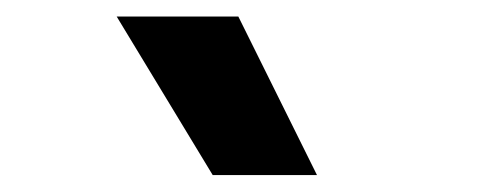

<svg xmlns="http://www.w3.org/2000/svg" viewBox="-20 -828 580 232"><path d="M237 -616.5 121 -808H268L363 -616.5Z"/></svg>

Font: Encode Sans Condensed Condensed
Style: Bold
Weight: 700
Width: 3
Designer: Multiple Designers
Foundry: Impallari Type
Version: Version 3.000; ttfautohint (v1.8.3) -l 8 -r 50 -G 200 -x 14 